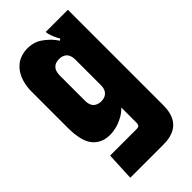

<svg xmlns="http://www.w3.org/2000/svg" viewBox="-344 -979 1379 1379"><g transform="rotate(-45 345.0 -290.0)"><path d="M104 300 114 85H385Q415 85 415 55V-102Q401 -88 384 -75Q367 -62 346 -52Q322 -40 304 -34Q286 -28 263 -24Q241 -20 219 -20Q183 -20 155.5 -30Q128 -40 106 -59Q61 -97 48 -176Q44 -196 42 -218Q40 -240 40 -265V-639Q40 -685 50 -723Q60 -761 76 -788Q92 -816 116.5 -837.5Q141 -859 172 -869Q187 -874 204 -877Q221 -880 239 -880Q260 -880 283 -875.5Q306 -871 327 -861Q348 -850 368.5 -833.5Q389 -817 406 -800Q424 -781 443 -753L455 -763Q450 -772 443 -784.5Q436 -797 432 -808Q428 -817 423.5 -830Q419 -843 417 -853Q415 -863 415 -870H640V100Q640 180 608 228Q576 276 512 292Q480 300 440 300ZM425 -320V-580Q425 -611 412 -633Q405 -645 394 -651.5Q383 -658 374 -661Q361 -665 345 -665Q332 -665 318 -661.5Q304 -658 295 -651Q285 -643 278.5 -633.5Q272 -624 269 -610Q265 -594 265 -580V-320Q265 -289 278 -267Q285 -255 296 -248.5Q307 -242 317 -239Q329 -235 345 -235Q358 -235 372 -238.5Q386 -242 396 -250Q405 -257 411.5 -266.5Q418 -276 422 -291Q425 -306 425 -320Z"/></g></svg>

Font: Boldonse
Style: Regular
Weight: 400
Designer: Universitype Foundry
Foundry: Universitype Foundry
Version: Version 1.000; ttfautohint (v1.8.4.7-5d5b)